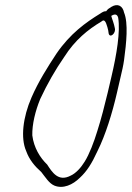

<svg xmlns="http://www.w3.org/2000/svg" viewBox="-20 -710 514 749"><path d="M103 -330C69 -252 60 -171 82 -121C94 -87 116 -61 141 -39C157 -19 171 5 192 14C226 28 264 11 292 -17C319 -42 338 -72 360 -120C392 -184 418 -269 436 -347L451 -412C456 -433 461 -454 464 -476C473 -542 481 -620 464 -661C459 -686 440 -699 414 -683L402 -675C400 -673 397 -670 394 -666C388 -667 381 -664 371 -657C314 -622 254 -579 201 -502C166 -449 130 -392 103 -330ZM137 -324C164 -382 196 -438 230 -487C273 -555 324 -595 374 -625C380 -629 382 -631 384 -630C390 -630 394 -620 396 -613C398 -608 400 -601 402 -592L404 -579C409 -560 433 -580 428 -600L425 -613C422 -622 420 -631 417 -638L414 -648C427 -656 437 -656 441 -641C450 -587 435 -497 415 -412L400 -348C388 -298 375 -247 360 -200C347 -157 328 -107 310 -79C296 -56 276 -34 256 -25C207 1 183 -39 164 -68C136 -95 112 -134 106 -182C105 -225 118 -278 137 -324Z"/></svg>

Font: Stray Cat
Style: SuCnObl
Weight: 400
Version: Version 1.0